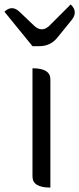

<svg xmlns="http://www.w3.org/2000/svg" viewBox="-52 -849 359 869"><path d="M176 0Q95 0 95 -50V-540Q176 -540 176 -490V0ZM95 -640 -32 -796Q3 -829 38 -794L102 -733Q138 -699 173 -734L268 -829Q303 -796 272 -758L207 -678Q176 -640 126 -640Z"/></svg>

Font: Swei Half Moon CJK TC
Style: DemiLight
Weight: 350
Version: Version 2.125